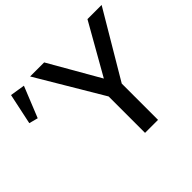

<svg xmlns="http://www.w3.org/2000/svg" viewBox="-167 -947 1160 1160"><g transform="rotate(-45 413.0 -367.0)"><path d="M705 -732 521 -408 335 -732H215L465 -311V0H576V-310L826 -732ZM69 -521 149 -719 54 -734 12 -536Z"/></g></svg>

Font: Cheyenne Sans Medium
Style: Regular
Weight: 500
Designer: The Public Sans project authors (U.S. Web Design System), Libre Franklin designed by Pablo Impallari and Rodrigo Fuenzal
Foundry: The Cheyenne Sans Project Authors
Version: Version 2.007